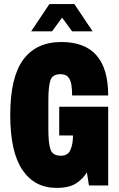

<svg xmlns="http://www.w3.org/2000/svg" viewBox="-20 -905 583 937"><path d="M132 -752 221 -885H343L432 -752H332L283 -819L234 -752ZM256 12Q149 12 89.5 -75.5Q30 -163 30 -344Q30 -528 93.5 -614Q157 -700 280 -700Q508 -700 508 -439H332Q332 -467 328.5 -490.5Q325 -514 313 -528.5Q301 -543 275 -543Q235 -543 225.5 -511.5Q216 -480 216 -416V-272Q216 -206 226.5 -175.5Q237 -145 277 -145Q312 -145 324 -174Q336 -203 336 -239V-244H269V-384H508V0H414L404 -64Q386 -33 352 -10.5Q318 12 256 12Z"/></svg>

Font: Archivo ExtraCondensed Black
Style: Regular
Weight: 900
Width: 2
Designer: Hector Gatti
Foundry: Omnibus-Type
Version: Version 2.001; ttfautohint (v1.8.3)